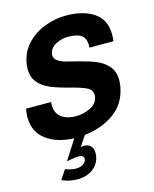

<svg xmlns="http://www.w3.org/2000/svg" viewBox="-136 -780 902 1123"><g transform="rotate(-15 315.0 -218.5)"><path d="M199 190Q228 190 245.5 176.5Q263 163 263 147Q263 125 231 125Q217 125 187 130Q180 132 172.5 133Q165 134 159 135L235 16Q133 13 67.5 -35.5Q2 -84 2 -174Q2 -194 7 -224H159Q158 -217 158 -205Q158 -156 191.5 -131Q225 -106 279 -106Q323 -106 365 -125.5Q407 -145 415 -186Q416 -190 416 -198Q416 -229 385 -244.5Q354 -260 286 -277L257 -285Q202 -300 164 -317.5Q126 -335 101 -366Q76 -397 76 -445Q76 -465 80 -484Q93 -551 138.5 -597.5Q184 -644 246.5 -667Q309 -690 374 -690Q477 -690 541.5 -646.5Q606 -603 606 -514Q606 -494 603 -473H458Q462 -525 436 -546Q410 -567 352 -567Q315 -567 279.5 -549Q244 -531 237 -496Q236 -493 236 -486Q236 -465 254.5 -452Q273 -439 297.5 -432Q322 -425 380 -411Q439 -396 480 -379Q521 -362 549 -329.5Q577 -297 577 -245Q577 -223 573 -203Q554 -104 478 -51Q402 2 300 13L258 76Q272 73 279 73Q304 73 318.5 88.5Q333 104 333 130Q333 183 294 218Q255 253 192 253Q144 253 98 233L136 176Q168 190 199 190Z"/></g></svg>

Font: Teachers
Style: Bold Italic
Weight: 700
Designer: Alfredo Marco Pradil & Chank Diesel
Version: Version 0.009